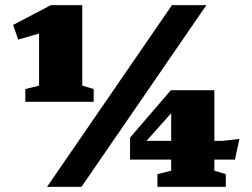

<svg xmlns="http://www.w3.org/2000/svg" viewBox="-20 -727 980 747"><path d="M132 -394V-596.5L51 -573L31 -630L178 -707H300V-394L344.5 -380.5V-331H78.5V-380.5ZM163 0 649 -707H783L297 0ZM644.5 -376H814V-179H846L911.5 -186.5L894 -106H814V-63L858.5 -49.5V0H592.5V-49.5L646 -63V-106H486V-191.5ZM646 -179V-286.5L550 -179Z"/></svg>

Font: Newsreader 6pt ExtraBold
Style: Regular
Weight: 800
Designer: Hugues Gentile
Foundry: Production Type
Version: Version 1.003; ttfautohint (v1.8.3)